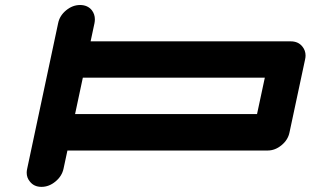

<svg xmlns="http://www.w3.org/2000/svg" viewBox="-20 -728 1210 748"><path d="M981.4 -283.7 1011.7 -425.3H302.7L272.5 -283.7ZM1107.9 -212.4Q1102.1 -183.1 1076.9 -162.4Q1051.8 -141.6 1022.5 -141.6H242.7L227.5 -70.8Q221.2 -41.5 196 -20.8Q170.9 0 141.6 0Q112.3 0 96.2 -21Q84 -35.6 84 -55.2Q84 -62.5 85.9 -70.8L206.5 -637.7Q212.4 -667 237.5 -687.7Q262.7 -708.5 292 -708.5Q321.3 -708.5 337.9 -688Q349.6 -672.4 349.6 -652.8Q349.6 -645.5 348.1 -637.7L333 -566.9H1112.8Q1142.1 -566.9 1158.2 -546.4Q1170.4 -531.2 1170.4 -511.7Q1170.4 -504.4 1168.5 -496.1Z"/></svg>

Font: Robtronika
Style: Italic
Weight: 400
Italic angle: -12°
Designer: GGBot
Version: 1.00